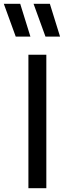

<svg xmlns="http://www.w3.org/2000/svg" viewBox="-55 -987 358 1007"><path d="M94 0V-700H188V0ZM260 -795H183.5L121 -967H206.5ZM104.5 -795H27.5L-35 -967H51Z"/></svg>

Font: Geologica Cursive Light
Style: Regular
Weight: 300
Designer: Sindre Bremnes, Frode Helland
Foundry: Monokrom Skriftforlag AS
Version: Version 1.010;gftools[0.9.28]